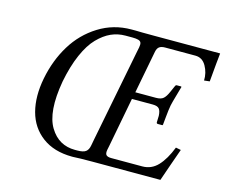

<svg xmlns="http://www.w3.org/2000/svg" viewBox="-94 -772 1056 900"><g transform="rotate(15 434.5 -322.0)"><path d="M328.1 -32.2H339.8Q368.7 -32.2 380.9 -41.3Q393.1 -50.3 397 -71.8Q397.9 -76.7 399.9 -87.4Q401.9 -98.1 402.8 -103L488.8 -543Q489.7 -547.9 491.9 -558.6Q494.1 -569.3 495.1 -574.2Q498 -589.8 494.9 -597.4Q491.7 -605 481 -607.9Q470.7 -610.8 453.1 -610.8H418.9Q382.3 -610.8 349.6 -596.2Q316.9 -581.5 285.9 -549.8Q254.9 -518.1 230 -461.4Q205.1 -404.8 189.9 -327.1Q176.3 -249.5 180.7 -193.6Q185.1 -137.7 206.8 -102.1Q228.5 -66.4 259 -49.3Q289.6 -32.2 328.1 -32.2ZM532.2 -366.2H632.8Q656.7 -366.2 668.2 -376.5Q679.7 -386.7 689.9 -410.2Q691.9 -415 696.5 -425Q701.2 -435.1 703.1 -439.9L706.1 -445.8Q708.5 -448.2 710.9 -448.2H731.9Q733.4 -448.2 734.1 -446.8Q734.9 -445.3 733.9 -443.8Q730.5 -430.7 721.2 -398.9Q711.9 -367.2 708 -349.1Q704.1 -328.1 700.7 -292.5Q697.3 -256.8 696.8 -252.9Q696.3 -252.4 695.8 -251.5Q695.3 -250.5 694.8 -250H672.9Q666 -250 666 -256.8Q666 -261.7 666.5 -272.5Q667 -283.2 667 -288.1Q666 -311 657.7 -321.5Q649.4 -332 626 -332H524.9L479 -90.8Q477.1 -84.5 475.1 -71.8Q471.7 -52.7 478.8 -45.9Q485.8 -39.1 502.9 -39.1H653.8Q697.8 -39.1 728.8 -72Q759.8 -105 783.2 -165Q787.1 -164.1 795.7 -162.6Q804.2 -161.1 808.1 -160.2Q798.3 -133.8 779.8 -80.3Q761.2 -26.9 752 0H421.9Q358.4 0 328.1 2H323.2Q235.4 1.5 178.5 -41Q121.6 -83.5 102.5 -155.3Q83.5 -227.1 101.1 -317.9Q119.1 -409.7 163.8 -482.9Q208.5 -556.2 280.3 -601.1Q352.1 -646 439 -646H458Q480 -645 547.9 -645H869.1Q868.2 -636.2 866.5 -618.9Q864.7 -601.6 863.8 -592.8Q862.3 -578.1 859.9 -549.1Q857.4 -520 856 -505.9L829.1 -502.9Q830.6 -540 812.3 -572.5Q793.9 -605 759.8 -605H612.8Q594.7 -605 585 -597.9Q575.2 -590.8 571.8 -573.2Z"/></g></svg>

Font: Common Serif
Style: Italic
Weight: 400
Italic angle: -12°
Designer: Philipp H. Poll, Khaled Hosny
Foundry: Stefan Peev, Context Ltd.
Version: Version 1.026